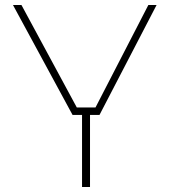

<svg xmlns="http://www.w3.org/2000/svg" viewBox="-20 -750 684 770"><path d="M309 0V-289H271L32 -730H66L288 -319H363L575 -730H608L379 -289H341V0Z"/></svg>

Font: Sora Thin
Style: Regular
Weight: 32
Designer: Jonathan Barnbrook, Julián Moncada
Foundry: Barnbrook Fonts
Version: Version 2.000